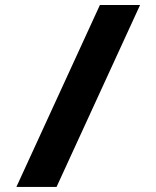

<svg xmlns="http://www.w3.org/2000/svg" viewBox="-20 -721 620 761"><path d="M204.1 20H44.9L376 -701.2H535.2Z"/></svg>

Font: Syncopate
Style: Bold
Weight: 700
Designer: Astigmatic (AOETI)
Foundry: Astigmatic (AOETI)
Version: Version 1.001 2011